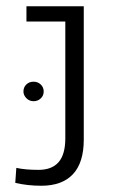

<svg xmlns="http://www.w3.org/2000/svg" viewBox="-20 -590 381 620"><path d="M29.3 0ZM29.3 0.5 32.7 -47.9Q61 -41.5 104.5 -41.5Q147.5 -41.5 169.2 -66.4Q190.9 -91.3 190.9 -143.6V-520.5H65.4V-569.8H250.5V-139.2Q250.5 -64.9 215.6 -27.6Q180.7 9.8 113.3 9.8Q68.8 9.8 29.3 0.5ZM55.7 -294.4Q55.7 -308.1 64.9 -317.1Q74.2 -326.2 88.4 -326.2Q102.1 -326.2 111.6 -317.1Q121.1 -308.1 121.1 -294.4Q121.1 -281.2 111.6 -272.2Q102.1 -263.2 88.4 -263.2Q74.7 -263.2 65.2 -272.9Q55.7 -282.7 55.7 -294.4Z"/></svg>

Font: Heebo Light
Style: Regular
Weight: 300
Designer: Oded Ezer
Foundry: Meir Sadan
Version: Version 2.001; ttfautohint (v1.5.14-ce02) -l 8 -r 50 -G 200 